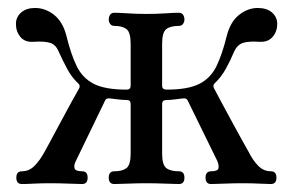

<svg xmlns="http://www.w3.org/2000/svg" viewBox="-20 -462 735 482"><path d="M35 0Q21 0 21 -16Q21 -32 35 -32Q53 -32 66.5 -45.5Q80 -59 92 -81Q96 -88 107.5 -109.5Q119 -131 133 -157Q147 -183 159.5 -206Q172 -229 178 -239Q183 -247 176 -253Q160 -268 149 -288.5Q138 -309 127 -333Q120 -350 105.5 -354.5Q91 -359 63 -357Q42 -356 31 -369.5Q20 -383 20 -402Q20 -419 33 -430.5Q46 -442 68 -442Q94 -442 116 -424.5Q138 -407 147 -371Q158 -326 172.5 -296Q187 -266 215.5 -251.5Q244 -237 298 -237Q308 -237 308 -247V-352Q308 -381 297.5 -389Q287 -397 267 -397Q260 -397 256.5 -402Q253 -407 253 -413Q253 -420 256.5 -425Q260 -430 267 -430Q277 -430 300.5 -428.5Q324 -427 348 -427Q372 -427 395 -428.5Q418 -430 429 -430Q436 -430 439.5 -425Q443 -420 443 -413Q443 -407 439.5 -402Q436 -397 429 -397Q408 -397 397.5 -389Q387 -381 387 -352V-247Q387 -237 398 -237Q452 -237 480.5 -251.5Q509 -266 523.5 -296Q538 -326 549 -371Q558 -407 580 -424.5Q602 -442 627 -442Q650 -442 663 -430.5Q676 -419 676 -402Q676 -383 664.5 -369.5Q653 -356 632 -357Q605 -359 590.5 -354.5Q576 -350 568 -333Q558 -309 546.5 -288.5Q535 -268 519 -253Q513 -247 518 -239Q523 -229 535.5 -206Q548 -183 562 -157Q576 -131 588 -109.5Q600 -88 604 -81Q615 -59 628.5 -45.5Q642 -32 660 -32Q674 -32 674 -16Q674 0 660 0Q650 0 631.5 -1Q613 -2 589 -2Q565 -2 542.5 -1Q520 0 510 0Q496 0 496 -16Q496 -32 510 -32Q527 -32 528.5 -40Q530 -48 525 -59L451 -210Q448 -216 440 -215Q429 -214 419 -212.5Q409 -211 398 -211Q387 -211 387 -201V-77Q387 -48 397.5 -40Q408 -32 429 -32Q443 -32 443 -16Q443 0 429 0Q418 0 395 -1Q372 -2 348 -2Q324 -2 300.5 -1Q277 0 267 0Q253 0 253 -16Q253 -32 267 -32Q287 -32 297.5 -40Q308 -48 308 -77V-201Q308 -211 298 -211Q287 -211 276.5 -212.5Q266 -214 255 -215Q247 -216 244 -210L171 -59Q165 -48 167 -40Q169 -32 186 -32Q200 -32 200 -16Q200 0 186 0Q176 0 153 -1Q130 -2 106 -2Q83 -2 64.5 -1Q46 0 35 0Z"/></svg>

Font: Zen Old Mincho
Style: Regular
Weight: 400
Designer: Yoshimichi Ohira
Foundry: Positype
Version: Version 1.001